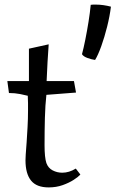

<svg xmlns="http://www.w3.org/2000/svg" viewBox="-20 -803 510 836"><path d="M192 13Q139 13 115 -17Q91 -47 91 -105Q91 -116 92 -130Q93 -144 96 -184Q98 -214 100 -250Q102 -286 102 -320Q102 -337 102 -353.5Q102 -370 101 -386Q90 -389 67.5 -393.5Q45 -398 19 -398L12 -450H106V-591L192 -610Q189 -574 187 -533Q185 -492 183 -450H302L311 -400L182 -390Q177 -346 175.5 -290Q174 -234 174 -171Q174 -117 182 -93Q190 -71 209.5 -61Q229 -51 251 -51Q281 -51 310 -69L330 -43Q321 -33 301 -20Q281 -7 253 3Q225 13 192 13ZM394 -542Q379 -544 361 -550.5Q343 -557 337 -567Q344 -593 351.5 -630.5Q359 -668 365.5 -708.5Q372 -749 375 -782Q380 -783 386 -783Q392 -783 397 -783Q414 -783 431 -780.5Q448 -778 463 -774Q458 -733 446.5 -687Q435 -641 421 -602Q407 -563 394 -542Z"/></svg>

Font: Maname
Style: Regular
Weight: 400
Designer: Pathum Egodawatta
Foundry: mooniak
Version: Version 1.000; ttfautohint (v1.8.4.7-5d5b)